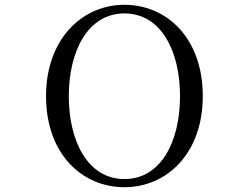

<svg xmlns="http://www.w3.org/2000/svg" viewBox="-20 -765 1040 801"><path d="M499 16C677 16 826 -126 826 -364C826 -605 677 -745 499 -745C322 -745 172 -601 172 -364C172 -123 322 16 499 16ZM499 -18C347 -18 267 -175 267 -364C267 -552 347 -709 499 -709C652 -709 731 -552 731 -364C731 -175 652 -18 499 -18Z"/></svg>

Font: Harano Aji Mincho
Style: Regular
Weight: 400
Foundry: Masamichi Hosoda
Version: HaranoAjiMincho-Regular version 20230610;ttx 4.39.4